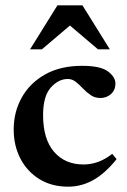

<svg xmlns="http://www.w3.org/2000/svg" viewBox="-20 -690 478 722"><path d="M289 -442.5Q357.5 -442.5 385.8 -421.5Q414 -400.5 414 -376Q414 -351.5 397.5 -336.5Q381 -321.5 357.5 -321.5Q337 -321.5 321.2 -332.2Q305.5 -343 292.2 -357Q279 -371 265.2 -382Q251.5 -393 235 -393Q199.5 -393 170.8 -360.5Q142 -328 142 -257Q142 -167 183.2 -119.2Q224.5 -71.5 294 -71.5Q351.5 -71.5 402 -111.5L418.5 -91.5Q375 -37.5 330.5 -12.8Q286 12 236.5 12Q174.5 12 128.5 -16.2Q82.5 -44.5 57 -93.2Q31.5 -142 31.5 -203Q31.5 -269 61.8 -323.2Q92 -377.5 149.5 -410Q207 -442.5 289 -442.5ZM93 -504.5 196 -670H290L393 -504.5H348.5L243 -594L137.5 -504.5Z"/></svg>

Font: Newsreader Text SemiBold
Style: Regular
Weight: 600
Designer: Hugues Gentile
Foundry: Production Type
Version: Version 1.001